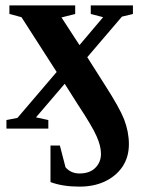

<svg xmlns="http://www.w3.org/2000/svg" viewBox="-20 -479 540 715"><path d="M305 -266 371 -162Q425 -78 442 -35Q460 12 460 58Q460 106 436 142Q412 177 370 197Q329 216 276 216Q213 216 168 199V63H203L224 144Q244 167 276 167Q314 167 335 146Q356 125 356 94Q356 65 340 29Q324 -8 271 -88L221 -167L114 -42L160 -32V0H4V-32L45 -40L191 -211L60 -415L15 -427V-459H260V-427L209 -414L276 -311L364 -415L318 -427V-459H475V-427L434 -417Z"/></svg>

Font: Libra Serif Modern
Style: Bold
Weight: 700
Designer: Stefan Peev, Context Ltd
Foundry: Ascender Corporation
Version: Version 1.000